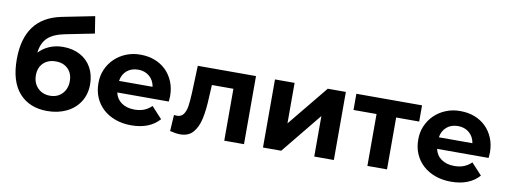

<svg xmlns="http://www.w3.org/2000/svg" viewBox="-63 -1131 3968 1494"><g transform="rotate(10 1921.5 -384.0)"><path d="M642 -249Q642 -172 604.5 -112.5Q567 -53 500 -20.5Q433 12 348 12Q207 12 126.5 -78.5Q46 -169 46 -344Q46 -506 116.5 -602.5Q187 -699 333 -729L589 -780L610 -646L384 -601Q292 -583 247.5 -541Q203 -499 195 -422Q230 -460 279 -480.5Q328 -501 386 -501Q463 -501 521 -469.5Q579 -438 610.5 -381Q642 -324 642 -249ZM482 -247Q482 -308 445.5 -344Q409 -380 349 -380Q288 -380 251 -344Q214 -308 214 -247Q214 -186 252 -147.5Q290 -109 349 -109Q409 -109 445.5 -148Q482 -187 482 -247Z M1268 -225H861Q872 -174 913 -145.5Q954 -117 1015 -117Q1057 -117 1089.5 -129.5Q1122 -142 1150 -169L1233 -79Q1156 8 1011 8Q942 8 885.5 -12.5Q829 -33 788.5 -70Q748 -107 726 -158Q704 -209 704 -269Q703 -328 725 -379Q747 -430 786 -467.5Q825 -505 878 -526Q931 -547 991 -546Q1051 -546 1102 -526.5Q1153 -507 1190.5 -470.5Q1228 -434 1249.5 -382.5Q1271 -331 1271 -267Q1271 -264 1268 -225ZM859 -316H1124Q1116 -367 1080 -397.5Q1044 -428 992 -428Q938 -428 902.5 -398Q867 -368 859 -316Z M1902 -538V0H1746V-410H1576L1571 -315Q1567 -209 1551 -139Q1535 -69 1499 -29Q1463 11 1399 11Q1365 11 1318 -1L1326 -129Q1342 -127 1349 -127Q1384 -127 1401.5 -152.5Q1419 -178 1425 -217.5Q1431 -257 1434 -322L1442 -538Z M2052 -538H2207V-218L2469 -538H2612V0H2457V-320L2196 0H2052Z M3214 -410H3032V0H2877V-410H2695V-538H3214Z M3795 -225H3388Q3399 -174 3440 -145.5Q3481 -117 3542 -117Q3584 -117 3616.5 -129.5Q3649 -142 3677 -169L3760 -79Q3683 8 3538 8Q3469 8 3412.5 -12.5Q3356 -33 3315.5 -70Q3275 -107 3253 -158Q3231 -209 3231 -269Q3230 -328 3252 -379Q3274 -430 3313 -467.5Q3352 -505 3405 -526Q3458 -547 3518 -546Q3578 -546 3629 -526.5Q3680 -507 3717.5 -470.5Q3755 -434 3776.5 -382.5Q3798 -331 3798 -267Q3798 -264 3795 -225ZM3386 -316H3651Q3643 -367 3607 -397.5Q3571 -428 3519 -428Q3465 -428 3429.5 -398Q3394 -368 3386 -316Z"/></g></svg>

Font: CMG Sans
Style: Bold
Weight: 700
Designer: Julieta Ulanovsky
Foundry: Julieta Ulanovsky
Version: Version 7.200